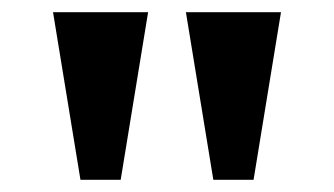

<svg xmlns="http://www.w3.org/2000/svg" viewBox="-20 -734 548 315"><path d="M112 -439 67 -714H223L178 -439ZM330 -439 285 -714H441L396 -439Z"/></svg>

Font: Noto Serif Test
Style: Regular
Weight: 400
Version: Version 1.000